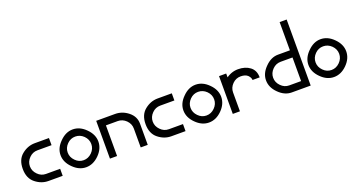

<svg xmlns="http://www.w3.org/2000/svg" viewBox="-38 -1044 2856 1529"><g transform="rotate(-20 1390.5 -280.0)"><path d="M299.8 0Q269.5 0 179.7 0Q120.1 0 70.3 -40Q19.5 -80.1 19.5 -160.2Q19.5 -240.2 70.3 -280.3Q120.1 -320.3 179.7 -320.3Q219.7 -320.3 299.8 -320.3Q299.8 -304.7 299.8 -259.8Q269.5 -259.8 179.7 -259.8Q139.6 -259.8 110.4 -230.5Q80.1 -200.2 80.1 -160.2Q80.1 -120.1 110.4 -89.8Q139.6 -59.6 179.7 -59.6Q219.7 -59.6 299.8 -59.6Q299.8 -44.9 299.8 0Z M660.2 -160.2Q660.2 -99.6 610.4 -49.8Q560.5 0 500 0Q440.4 0 390.6 -49.8Q339.8 -99.6 339.8 -160.2Q339.8 -219.7 390.6 -269.5Q440.4 -320.3 500 -320.3Q560.5 -320.3 610.4 -269.5Q660.2 -219.7 660.2 -160.2ZM500 -259.8Q460 -259.8 430.7 -230.5Q400.4 -200.2 400.4 -160.2Q400.4 -120.1 430.7 -89.8Q460 -59.6 500 -59.6Q540 -59.6 570.3 -89.8Q600.6 -120.1 600.6 -160.2Q600.6 -200.2 570.3 -230.5Q540 -259.8 500 -259.8Z M700.2 0Q700.2 -80.1 700.2 -320.3Q740.2 -320.3 770.5 -320.3Q800.8 -320.3 860.4 -320.3Q920.9 -320.3 970.7 -280.3Q1020.5 -240.2 1020.5 -179.7Q1020.5 -120.1 1020.5 0Q1005.9 0 960.9 0Q960.9 -40 960.9 -160.2Q960.9 -200.2 930.7 -230.5Q900.4 -259.8 860.4 -259.8Q828.1 -259.8 804.7 -259.8Q780.3 -259.8 760.7 -259.8Q760.7 -172.9 760.7 0Q746.1 0 700.2 0Z M1340.8 0Q1310.5 0 1220.7 0Q1161.1 0 1111.3 -40Q1060.5 -80.1 1060.5 -160.2Q1060.5 -240.2 1111.3 -280.3Q1161.1 -320.3 1220.7 -320.3Q1260.7 -320.3 1340.8 -320.3Q1340.8 -304.7 1340.8 -259.8Q1310.5 -259.8 1220.7 -259.8Q1180.7 -259.8 1151.4 -230.5Q1121.1 -200.2 1121.1 -160.2Q1121.1 -120.1 1151.4 -89.8Q1180.7 -59.6 1220.7 -59.6Q1260.7 -59.6 1340.8 -59.6Q1340.8 -44.9 1340.8 0Z M1701.2 -160.2Q1701.2 -99.6 1651.4 -49.8Q1601.6 0 1541 0Q1481.4 0 1431.6 -49.8Q1380.9 -99.6 1380.9 -160.2Q1380.9 -219.7 1431.6 -269.5Q1481.4 -320.3 1541 -320.3Q1601.6 -320.3 1651.4 -269.5Q1701.2 -219.7 1701.2 -160.2ZM1541 -259.8Q1501 -259.8 1471.7 -230.5Q1441.4 -200.2 1441.4 -160.2Q1441.4 -120.1 1471.7 -89.8Q1501 -59.6 1541 -59.6Q1581.1 -59.6 1611.3 -89.8Q1641.6 -120.1 1641.6 -160.2Q1641.6 -200.2 1611.3 -230.5Q1581.1 -259.8 1541 -259.8Z M1741.2 0Q1741.2 -44.9 1741.2 -179.7Q1741.2 -240.2 1792 -280.3Q1841.8 -320.3 1901.4 -320.3Q1961.9 -320.3 2002 -290Q2042 -259.8 2042 -200.2Q2021.5 -200.2 2011.7 -200.2Q2002 -200.2 1981.4 -200.2Q1981.4 -219.7 1961.9 -240.2Q1941.4 -259.8 1901.4 -259.8Q1861.3 -259.8 1832 -230.5Q1801.8 -200.2 1801.8 -160.2Q1801.8 -106.4 1801.8 0Q1787.1 0 1741.2 0ZM1741.2 -320.3Q1741.2 -285.2 1741.2 -179.7Q1756.8 -190.4 1801.8 -219.7Q1801.8 -245.1 1801.8 -320.3Q1787.1 -320.3 1741.2 -320.3ZM1801.8 -299.8Q1787.1 -299.8 1741.2 -299.8Q1741.2 -269.5 1741.2 -179.7Q1756.8 -190.4 1779.3 -205.1Q1801.8 -219.7 1801.8 -219.7Q1801.8 -247.1 1801.8 -299.8Q1801.8 -299.8 1801.8 -299.8Z M2401.4 -559.6Q2401.4 -419.9 2401.4 0Q2361.3 0 2331.1 0Q2301.8 0 2241.2 0Q2181.6 0 2131.8 -49.8Q2081.1 -99.6 2081.1 -160.2Q2081.1 -219.7 2131.8 -269.5Q2181.6 -320.3 2241.2 -320.3Q2274.4 -320.3 2341.8 -320.3Q2341.8 -379.9 2341.8 -559.6Q2356.4 -559.6 2401.4 -559.6ZM2341.8 -59.6Q2341.8 -110.4 2341.8 -259.8Q2316.4 -259.8 2241.2 -259.8Q2201.2 -259.8 2171.9 -230.5Q2141.6 -200.2 2141.6 -160.2Q2141.6 -120.1 2171.9 -89.8Q2201.2 -59.6 2241.2 -59.6Q2281.2 -59.6 2292 -59.6Q2301.8 -59.6 2341.8 -59.6Z M2760.7 -160.2Q2760.7 -99.6 2710.9 -49.8Q2661.1 0 2600.6 0Q2541 0 2491.2 -49.8Q2440.4 -99.6 2440.4 -160.2Q2440.4 -219.7 2491.2 -269.5Q2541 -320.3 2600.6 -320.3Q2661.1 -320.3 2710.9 -269.5Q2760.7 -219.7 2760.7 -160.2ZM2600.6 -259.8Q2560.5 -259.8 2531.2 -230.5Q2501 -200.2 2501 -160.2Q2501 -120.1 2531.2 -89.8Q2560.5 -59.6 2600.6 -59.6Q2640.6 -59.6 2670.9 -89.8Q2701.2 -120.1 2701.2 -160.2Q2701.2 -200.2 2670.9 -230.5Q2640.6 -259.8 2600.6 -259.8Z"/></g></svg>

Font: Moonwalk
Style: Regular
Weight: 400
Designer: BarCoded
Foundry: BarCoded
Version: Version 1.0